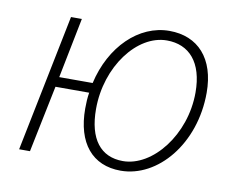

<svg xmlns="http://www.w3.org/2000/svg" viewBox="-62 -571 812 662"><g transform="rotate(10 344.5 -240.0)"><path d="M400 -22C322 -22 278 -78 278 -183C278 -332 374 -458 478 -458C556 -458 606 -404 606 -298C606 -150 504 -22 400 -22ZM398 12C528 12 644 -125 644 -304C644 -424 581 -492 481 -492C374 -492 281 -401 251 -269H134L176 -480H138L41 0H79L127 -234H245C242 -216 241 -197 241 -178C241 -57 299 12 398 12Z"/></g></svg>

Font: Source Sans Pro Light
Style: Italic
Weight: 300
Italic angle: -11°
Designer: Paul D. Hunt
Foundry: Adobe Systems Incorporated
Version: Version 3.006;hotconv 1.0.111;makeotfexe 2.5.65597